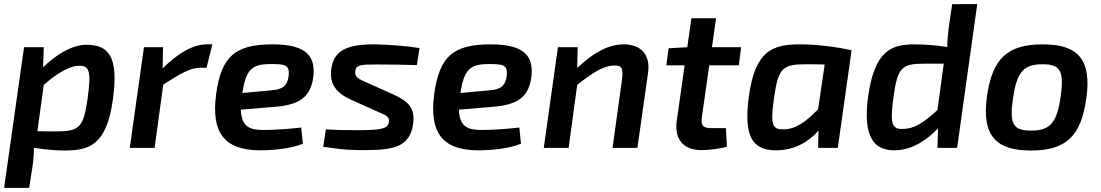

<svg xmlns="http://www.w3.org/2000/svg" viewBox="-22 -720 5361 935"><path d="M397 -502C325 -502 243 -447 188 -392L191 -490H95L-2 195H120L136 93C141 59 143 30 143 0C195 8 252 13 294 13C413 13 498 -14 528 -238C556 -445 508 -502 397 -502ZM405 -243C385 -98 365 -80 249 -80C231 -80 199 -80 160 -81L191 -306C257 -366 323 -400 361 -400C411 -400 424 -380 405 -243Z M984 -504C919 -504 846 -462 770 -387L772 -490H679L610 0H731L773 -308C853 -359 903 -390 952 -390H984L1012 -504Z M1307 -504C1126 -504 1055 -449 1030 -258C1007 -78 1067 12 1245 12C1307 12 1395 4 1453 -20L1445 -99C1386 -92 1313 -87 1261 -87C1194 -87 1153 -103 1151 -186L1306 -199C1429 -207 1489 -242 1503 -341C1516 -439 1479 -504 1307 -504ZM1384 -352C1377 -299 1352 -284 1298 -280L1158 -267C1176 -382 1205 -407 1292 -408C1363 -408 1389 -407 1384 -352Z M1804 -504C1668 -505 1602 -474 1591 -382C1583 -312 1613 -268 1688 -234L1813 -178C1855 -159 1876 -155 1872 -125C1866 -94 1839 -86 1717 -86C1673 -86 1605 -87 1565 -90L1552 -5C1628 4 1646 11 1753 11C1893 11 1974 -3 1990 -117C2000 -193 1968 -227 1889 -262L1764 -318C1726 -335 1704 -344 1708 -374C1712 -405 1738 -406 1812 -406C1886 -406 1945 -405 2008 -403L2021 -486C1966 -495 1875 -503 1804 -504Z M2369 -504C2188 -504 2117 -449 2092 -258C2069 -78 2129 12 2307 12C2369 12 2457 4 2515 -20L2507 -99C2448 -92 2375 -87 2323 -87C2256 -87 2215 -103 2213 -186L2368 -199C2491 -207 2551 -242 2565 -341C2578 -439 2541 -504 2369 -504ZM2446 -352C2439 -299 2414 -284 2360 -280L2220 -267C2238 -382 2267 -407 2354 -408C2425 -408 2451 -407 2446 -352Z M3016 -504C2943 -504 2870 -466 2789 -389L2791 -490H2695L2626 0H2747L2789 -307C2865 -366 2917 -401 2971 -401C3006 -402 3014 -387 3007 -332L2961 0H3082L3134 -366C3147 -456 3096 -504 3016 -504Z M3432 -402H3576L3587 -490H3445L3465 -631H3345L3325 -490L3234 -485L3223 -402H3312L3274 -134C3261 -43 3304 11 3394 11C3420 11 3482 6 3518 -6L3513 -96H3444C3400 -96 3391 -108 3396 -150Z M3878 -504C3745 -504 3657 -480 3625 -253C3598 -54 3642 13 3760 12C3847 11 3916 -29 3964 -84L3962 0H4058L4125 -475C4059 -491 3952 -504 3878 -504ZM3792 -90C3739 -90 3728 -110 3748 -247C3768 -391 3791 -407 3904 -407C3921 -407 3954 -407 3994 -406L3962 -188C3902 -126 3852 -90 3792 -90Z M4615 -700 4598 -585C4594 -551 4591 -522 4591 -491C4540 -499 4482 -504 4432 -504C4320 -504 4238 -475 4206 -253C4178 -50 4236 12 4333 12C4422 12 4496 -42 4546 -95L4543 0H4639L4737 -700ZM4329 -247C4349 -394 4371 -410 4482 -410H4574L4543 -184C4475 -122 4430 -92 4373 -92C4320 -91 4312 -119 4329 -247Z M5057 -504C4882 -504 4810 -434 4784 -249C4758 -59 4829 13 4998 13C5168 13 5242 -55 5268 -240C5295 -430 5228 -504 5057 -504ZM5056 -407C5142 -407 5161 -374 5143 -249C5125 -121 5091 -84 4999 -84C4911 -84 4893 -117 4911 -240C4930 -375 4966 -407 5056 -407Z"/></svg>

Font: Exo 2 Semi Bold
Style: Italic
Weight: 600
Italic angle: -8°
Designer: Natanael Gama
Version: Version 1.001;PS 001.001;hotconv 1.0.88;makeotf.lib2.5.64775